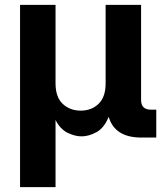

<svg xmlns="http://www.w3.org/2000/svg" viewBox="-20 -566 668 790"><path d="M62.5 204.1V-545.9H208.5V-223.1Q208.5 -166.5 238 -138.7Q267.6 -110.8 312 -110.8Q356.9 -110.8 385.7 -138.9Q414.6 -167 414.6 -223.1V-545.9H560.5V-154.3Q560.5 -114.7 601.6 -114.7H623V0H561.5Q452.1 0 427.2 -85.4Q408.7 -39.6 377 -22.2Q345.2 -4.9 315.9 -4.9Q288.6 -4.9 258.3 -19.5Q228 -34.2 208.5 -72.3V204.1Z"/></svg>

Font: Inter
Style: Bold
Weight: 700
Designer: Rasmus Andersson
Foundry: rsms
Version: Version 4.001;git-9221beed3